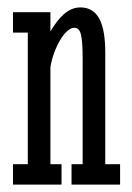

<svg xmlns="http://www.w3.org/2000/svg" viewBox="-20 -498 356 518"><path d="M15 -410H55V-55H15V0H146V-55H116V-317C124 -367 155 -423 180 -423C197 -423 203 -408 203 -337V-55H173V0H304V-55H264V-356C264 -434 245 -478 197 -478C164 -478 139 -452 116 -413V-465H15Z"/></svg>

Font: Stint Ultra Condensed
Style: Regular
Weight: 400
Width: 1
Designer: Astigmatic (AOETI)
Foundry: Astigmatic (AOETI)
Version: Version 1.000